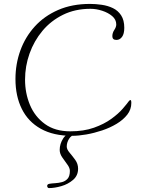

<svg xmlns="http://www.w3.org/2000/svg" viewBox="-20 -681 724 981"><path d="M348 13Q253 13 188.5 -23Q124 -59 91.5 -124.5Q59 -190 59 -277Q59 -354 84 -423Q109 -492 157.5 -545.5Q206 -599 277 -630Q348 -661 440 -661Q469 -661 500 -656.5Q531 -652 557 -639.5Q583 -627 599 -602.5Q615 -578 615 -539Q615 -508 603.5 -492.5Q592 -477 575 -477Q554 -477 554 -496Q554 -513 564 -528Q574 -543 574 -556Q574 -581 553.5 -598.5Q533 -616 502.5 -626Q472 -636 442 -636Q364 -636 302 -605.5Q240 -575 197 -523.5Q154 -472 131 -407.5Q108 -343 108 -274Q108 -205 133 -145Q158 -85 209.5 -47.5Q261 -10 339 -10Q408 -10 460 -28.5Q512 -47 548.5 -73.5Q585 -100 607 -125.5Q629 -151 639 -165Q644 -170 646 -170Q651 -170 651 -155Q651 -122 630.5 -95.5Q610 -69 576 -48.5Q542 -28 501.5 -14.5Q461 -1 421 6Q381 13 348 13ZM230 280Q226 280 223.5 276.5Q221 273 221 269Q221 260 232.5 258Q244 256 261.5 255Q279 254 296.5 249.5Q314 245 325.5 232Q337 219 337 192Q337 177 324 159.5Q311 142 298 123Q285 104 285 85Q285 54 303 26Q321 -2 355 -2Q359 -2 362.5 -1Q366 0 367 5Q345 9 333 28Q321 47 321 68Q321 82 335.5 99Q350 116 364.5 136Q379 156 379 181Q379 216 353.5 238Q328 260 293.5 270Q259 280 230 280Z"/></svg>

Font: Bilbo
Style: Regular
Weight: 400
Designer: Robert E. Leuschke
Foundry: Robert E. Leuschke
Version: Version 1.100